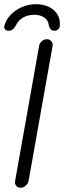

<svg xmlns="http://www.w3.org/2000/svg" viewBox="-34 -885 304 905"><path d="M100.6 -31.2Q97.7 -18.6 86.4 -9.3Q75.2 0 63.5 0Q49.8 0 42.5 -8.8Q35.2 -17.6 37.1 -31.2L150.4 -668.9Q152.3 -681.6 163.1 -690.9Q173.8 -700.2 187.5 -700.2Q199.2 -700.2 207.5 -690.9Q215.8 -681.6 213.9 -668.9ZM135.7 -865.2Q170.9 -865.2 197.3 -852.1Q223.6 -838.9 236.8 -816.4Q250 -793.9 248 -766.6Q249 -754.9 241.2 -747.6Q233.4 -740.2 222.7 -740.2Q210.9 -740.2 205.1 -746.6Q199.2 -752.9 196.3 -763.7Q194.3 -789.1 174.8 -802.2Q155.3 -815.4 127 -815.4Q97.7 -815.4 74.7 -802.2Q51.8 -789.1 40 -763.7Q34.2 -752.9 26.4 -746.6Q18.6 -740.2 5.9 -740.2Q-4.9 -740.2 -10.7 -747.6Q-16.6 -754.9 -12.7 -765.6Q-4.9 -793.9 17.6 -816.4Q40 -838.9 70.3 -852.1Q100.6 -865.2 135.7 -865.2Z"/></svg>

Font: Quicksand
Style: Italic
Weight: 400
Designer: Andrew Paglinawan
Foundry: Andrew Paglinawan
Version: Version 3.006